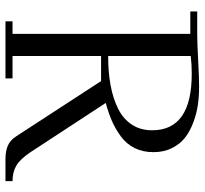

<svg xmlns="http://www.w3.org/2000/svg" viewBox="-43 -706 749 703"><g transform="rotate(90 331.5 -354.5)"><path d="M22 -676.8V-702.1H104Q136.7 -702.1 200.2 -705.6Q263.7 -709 297.9 -709Q331.5 -709 363.3 -704.6Q395 -700.2 427.2 -688.2Q459.5 -676.3 483.2 -658.2Q506.8 -640.1 522 -610.1Q537.1 -580.1 537.1 -542Q537.1 -502.9 522 -472.7Q506.8 -442.4 479.2 -422.4Q451.7 -402.3 423.1 -389.9Q394.5 -377.4 356.9 -367.2L537.1 -91.8Q563 -53.2 586.7 -39.6Q610.4 -25.9 643.1 -25.9V0H563Q534.2 0 513.7 -8.5Q493.2 -17.1 478 -41L276.9 -350.1H185.1V-25.9H267.1V0H58.1V-25.9H104V-676.8ZM185.1 -376Q244.6 -376 293 -385Q341.3 -394 378.7 -412.8Q416 -431.6 436.5 -463.1Q457 -494.6 457 -537.1Q457 -682.1 250 -682.1Q233.9 -682.1 217.8 -681.2Q201.7 -680.2 193.4 -679.2L185.1 -678.2Z"/></g></svg>

Font: Dehuti Alt
Style: Book
Weight: 400
Version: Version 1.2